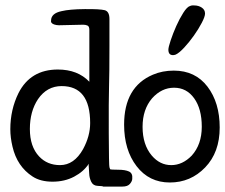

<svg xmlns="http://www.w3.org/2000/svg" viewBox="-20 -661 829 707"><path d="M383 -591Q383 -591 383 -491Q383 -391 381.5 -341.5Q380 -292 380.5 -170.5Q381 -49 383 -45Q385 -41 385 -38Q389 -36 415 -36Q441 -36 455 -29.5Q469 -23 467 -3Q467 6 458.5 16Q450 26 431 26H394Q360 26 360 26Q358 24 340.5 23.5Q323 23 316 8.5Q309 -6 308.5 -21.5Q308 -37 307 -45Q306 -53 307 -58Q288 -29 253 -10.5Q218 8 173.5 8Q129 8 100 -11Q43 -48 26 -121Q18 -155 18 -185Q18 -257 48 -318Q92 -405 193 -405Q266 -405 309 -360Q309 -360 309 -551Q309 -564 302 -567Q295 -570 286.5 -570Q278 -570 197 -568Q188 -568 179 -571Q166 -576 168 -585Q168 -612 207 -620Q236 -627 292 -627.5Q348 -628 365.5 -623.5Q383 -619 383 -591ZM382 -449ZM312 -208Q312 -344 207 -344Q153 -344 120 -296Q90 -251 90 -186Q90 -121 124 -85Q154 -53 201 -53Q253 -53 286 -112Q312 -160 312 -208Z M735 -611Q735 -600 723 -577Q711 -554 694 -530Q677 -506 658.5 -486Q640 -466 627 -460Q621 -458 617 -458Q600 -458 600 -478Q600 -487 608.5 -512.5Q617 -538 629 -565Q641 -592 655 -614Q669 -636 680 -639Q685 -641 688 -641Q691 -641 695 -641Q711 -641 723 -633Q735 -625 735 -611ZM543 -386Q578 -401 620 -401Q699 -401 744 -342Q789 -283 789 -191.5Q789 -100 735.5 -44.5Q682 11 605.5 11Q529 11 483 -49Q437 -109 437 -202Q437 -341 543 -386ZM540 -299Q505 -258 505 -194Q505 -128 539 -88Q569 -53 610.5 -53Q652 -53 686 -88Q723 -129 723 -194.5Q723 -260 695 -299Q667 -338 621 -338Q575 -338 540 -299Z"/></svg>

Font: Scratch Savers
Style: Book
Weight: 400
Designer: Pablo Impallari, Rodrigo Fuenzalida, Brenda Gallo
Foundry: Pablo Impallari, Rodrigo Fuenzalida, Brenda Gallo
Version: Version 4.0b1